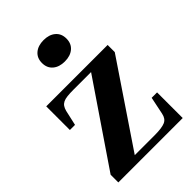

<svg xmlns="http://www.w3.org/2000/svg" viewBox="-224 -858 953 953"><g transform="rotate(-45 253.0 -381.0)"><path d="M170 -21 142 -38H320Q346 -38 364.5 -40.5Q383 -43 394.5 -48Q406 -53 413 -63Q420 -73 423 -88L442 -180H480V0H28V-54L334 -504L368 -483H197Q171 -483 153 -481Q135 -479 124 -473.5Q113 -468 106.5 -458.5Q100 -449 96 -434L78 -354H42V-520H473V-470ZM265 -612Q226 -612 202.5 -632Q179 -652 179 -687Q179 -722 202.5 -742Q226 -762 265 -762Q304 -762 327.5 -742Q351 -722 351 -687Q351 -652 327.5 -632Q304 -612 265 -612Z"/></g></svg>

Font: Roboto Serif 144pt SemiBold
Style: Regular
Weight: 600
Version: Version 1.008